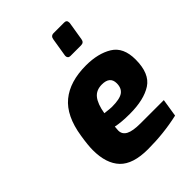

<svg xmlns="http://www.w3.org/2000/svg" viewBox="-225 -904 1025 1025"><g transform="rotate(-45 287.5 -391.5)"><path d="M71 -199Q71 -236 81 -298Q101 -428 172 -486.5Q243 -545 365 -545Q456 -545 515.5 -508.5Q575 -472 575 -380Q575 -274 515 -235Q455 -196 348 -196Q284 -196 243 -205Q241 -187 241 -177Q241 -148 267.5 -134Q294 -120 352 -120H528L512 -19Q402 6 283 6Q170 6 120.5 -46Q71 -98 71 -199ZM414 -361Q414 -413 353 -413Q310 -413 287 -384Q264 -355 254 -295Q294 -290 306 -290Q366 -290 390 -307Q414 -324 414 -361ZM323 -657V-661L340 -765Q343 -789 365 -789H445Q464 -789 464 -770V-765L447 -661Q444 -639 422 -639H342Q333 -639 328 -644Q323 -649 323 -657Z"/></g></svg>

Font: Exo ExtraBold
Style: Italic
Weight: 800
Italic angle: -9°
Designer: Natanael Gama
Foundry: Natanael Gama
Version: Version 1.500; ttfautohint (v1.6)